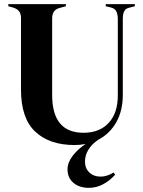

<svg xmlns="http://www.w3.org/2000/svg" viewBox="-20 -680 689 924"><path d="M629 -660V-650L602 -643Q584 -639 577.5 -625.5Q571 -612 571 -589V-223Q571 -148 540 -92.5Q509 -37 454 -8Q423 12 406 39.5Q389 67 389 98Q389 130 410 150Q431 170 464 170Q495 170 527 150L534 161Q509 189 476.5 206.5Q444 224 408 224Q362 224 333.5 200Q305 176 305 135Q305 102 330 69.5Q355 37 392 13Q365 18 339 18Q218 18 149.5 -46.5Q81 -111 81 -249V-358V-594Q81 -614 71.5 -626Q62 -638 42 -644L20 -650V-660H297V-650L268 -642Q231 -633 231 -592V-358V-223Q231 -41 382 -41Q459 -41 503 -88.5Q547 -136 547 -221V-588Q547 -611 540 -625Q533 -639 514 -644L489 -650V-660Z"/></svg>

Font: DeepMind Serif Display
Style: Regular
Weight: 800
Designer: Frank Grießhammer / Modifications: Colophon Foundry
Foundry: Colophon Foundry
Version: Version 5.002